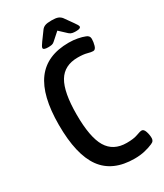

<svg xmlns="http://www.w3.org/2000/svg" viewBox="-213 -938 876 1027"><g transform="rotate(-30 225.0 -424.5)"><path d="M303 7Q168 7 104.5 -80.5Q41 -168 41 -352Q41 -532 106 -619.5Q171 -707 306 -707Q334 -707 360 -702Q386 -697 403 -690Q424 -683 424 -663Q424 -644 418 -623Q412 -602 398 -602Q386 -602 364.5 -608Q343 -614 308 -614Q225 -614 188 -552Q151 -490 151 -352Q151 -212 188.5 -149.5Q226 -87 308 -87Q351 -87 375 -96Q399 -105 409 -105Q422 -105 429 -84.5Q436 -64 436 -43Q436 -35 432 -28Q428 -21 416 -16Q396 -7 367 0Q338 7 303 7ZM200 -740Q170 -740 170 -752Q170 -757 175 -765Q180 -773 187 -783L225 -835Q233 -846 246 -851Q259 -856 286 -856Q312 -856 325 -851Q338 -846 347 -835L384 -783Q391 -773 396 -765Q401 -757 401 -752Q401 -747 394.5 -743.5Q388 -740 371 -740Q359 -740 349 -742Q339 -744 330 -752L286 -793L240 -752Q232 -744 222.5 -742Q213 -740 200 -740Z"/></g></svg>

Font: Asap Condensed Medium
Style: Regular
Weight: 500
Width: 3
Designer: Pablo Cosgaya
Foundry: Omnibus-Type
Version: Version 3.001; ttfautohint (v1.8.4.7-5d5b)